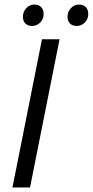

<svg xmlns="http://www.w3.org/2000/svg" viewBox="-20 -830 411 850"><path d="M35.1 0 165.9 -656.3H243.7L112.9 0ZM122.1 -715Q104.2 -715 92.8 -725.6Q81.4 -736.3 81.4 -755.7Q81.4 -778.2 96.5 -794Q111.7 -809.9 132.5 -809.9Q150.4 -809.9 161.8 -799Q173.2 -788.1 173.2 -767.9Q173.2 -745.9 158.1 -730.4Q142.9 -715 122.1 -715ZM319.6 -715Q301.7 -715 290.2 -725.6Q278.8 -736.3 278.8 -755.7Q278.8 -778.2 294 -794Q309.1 -809.9 330 -809.9Q347.9 -809.9 359.3 -799Q370.7 -788.1 370.7 -767.9Q370.7 -745.9 355.5 -730.4Q340.4 -715 319.6 -715Z"/></svg>

Font: Source Sans 3
Style: Italic
Weight: 200
Italic angle: -11°
Designer: Paul D. Hunt
Foundry: Adobe
Version: Version 3.046;hotconv 1.0.118;makeotfexe 2.5.65603